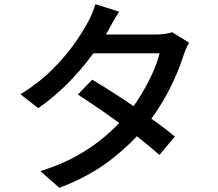

<svg xmlns="http://www.w3.org/2000/svg" viewBox="-20 -844 1040 918"><path d="M421 -463Q468 -435 522 -400.5Q576 -366 630 -328.5Q684 -291 732.5 -256Q781 -221 816 -191L742 -103Q708 -134 660.5 -172Q613 -210 558.5 -250Q504 -290 450.5 -326.5Q397 -363 352 -392ZM884 -640Q877 -628 869.5 -610.5Q862 -593 857 -578Q842 -530 816.5 -472Q791 -414 755.5 -354.5Q720 -295 676 -240Q607 -155 506.5 -77.5Q406 0 264 54L173 -26Q271 -56 347.5 -99Q424 -142 483 -192.5Q542 -243 586 -295Q623 -339 654.5 -391Q686 -443 709.5 -495Q733 -547 743 -589H386L424 -679H728Q749 -679 769 -682Q789 -685 803 -690ZM550 -788Q535 -766 520.5 -740Q506 -714 498 -699Q466 -643 416.5 -576Q367 -509 303 -444.5Q239 -380 163 -327L78 -393Q165 -447 227.5 -509Q290 -571 332 -630Q374 -689 398 -734Q407 -749 418.5 -775.5Q430 -802 436 -824Z"/></svg>

Font: Noto Sans JP Thin Medium
Style: Regular
Weight: 500
Version: Version 2.004-H2;hotconv 1.0.118;makeotfexe 2.5.65603